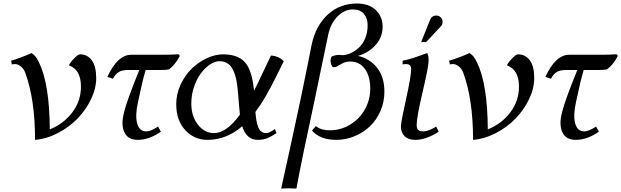

<svg xmlns="http://www.w3.org/2000/svg" viewBox="-20 -804 3582 1107"><path d="M182.1 2.4Q182.1 -233.9 124.5 -387.2Q116.7 -407.7 99.9 -421.1Q83 -434.6 67.4 -434.6Q57.1 -434.6 48.3 -432.6L43.9 -454.1Q86.9 -465.3 162.1 -498Q176.3 -488.3 184.8 -478Q193.4 -467.8 204.1 -445.8Q265.6 -321.3 267.1 -58.1Q346.7 -89.8 396.7 -155.8Q446.8 -221.7 446.8 -304.7Q446.8 -401.4 378.4 -426.8L380.4 -434.6Q391.6 -451.7 411.1 -471.2Q430.7 -490.7 441.4 -490.7Q483.9 -490.7 509.3 -456.3Q534.7 -421.9 534.7 -354Q534.7 -294.4 504.9 -232.2Q475.1 -169.9 427 -120.4Q378.9 -70.8 313.7 -36.9Q248.5 -2.9 182.1 2.4Z M906.7 -400.4H819.8Q801.3 -338.9 775.4 -214.4Q758.3 -137.7 771 -92Q783.7 -46.4 823.2 -46.4Q849.1 -46.4 891.1 -74.2L907.7 -44.9Q879.9 -24.4 844.5 -11Q809.1 2.4 774.9 2.4Q719.2 2.4 698.7 -38.1Q678.2 -78.6 691.4 -140.6Q693.8 -153.3 698.5 -169.2Q703.1 -185.1 707.3 -198.7Q711.4 -212.4 719 -233.4Q726.6 -254.4 731 -266.6Q735.4 -278.8 744.6 -303Q753.9 -327.1 757.6 -336.2Q761.2 -345.2 771.2 -370.4Q781.2 -395.5 783.2 -400.4H718.3Q685.5 -400.4 665.8 -389.4Q646 -378.4 631.3 -350.1L599.1 -360.8Q657.7 -488.3 736.8 -488.3H925.3Q969.7 -488.3 1009.3 -491.2L1017.1 -481.9Q989.3 -429.2 954.1 -403.8Q938.5 -400.4 906.7 -400.4Z M1542 -483.4H1548.8Q1567.4 -481.9 1584.2 -473.9Q1601.1 -465.8 1608.4 -458.5L1616.2 -451.2Q1610.8 -440.4 1574.7 -367.4Q1538.6 -294.4 1511.2 -247.6Q1483.9 -200.7 1452.6 -158.7Q1455.1 -129.4 1458.3 -109.6Q1461.4 -89.8 1468.3 -72Q1475.1 -54.2 1486.6 -45.4Q1498 -36.6 1514.6 -36.6Q1519.5 -36.6 1524.9 -38.1Q1530.3 -39.6 1536.1 -42.5Q1542 -45.4 1545.9 -47.9Q1549.8 -50.3 1556.4 -54.4Q1563 -58.6 1564.9 -60.1L1574.2 -36.6Q1545.4 -17.1 1521 -7.3Q1496.6 2.4 1466.3 2.4Q1400.9 2.4 1376.5 -76.2Q1285.6 2.4 1176.3 2.4Q1100.1 2.4 1048.1 -53.7Q996.1 -109.9 996.1 -203.6Q996.1 -261.7 1021 -315.7Q1045.9 -369.6 1084.7 -407.5Q1123.5 -445.3 1171.9 -468Q1220.2 -490.7 1266.6 -490.7Q1366.2 -490.7 1405.3 -427.7Q1435.1 -378.9 1444.8 -280.8Q1465.3 -320.8 1497.8 -390.6Q1530.3 -460.4 1542 -483.4ZM1213.9 -36.6Q1286.1 -36.6 1363.3 -143.1Q1360.8 -164.1 1358.4 -194.1Q1356 -224.1 1354.2 -247.3Q1352.5 -270.5 1349.4 -298.3Q1346.2 -326.2 1341.8 -346.9Q1337.4 -367.7 1329.3 -388.2Q1321.3 -408.7 1310.5 -421.9Q1299.8 -435.1 1283.2 -443.1Q1266.6 -451.2 1245.1 -451.2Q1218.3 -451.2 1189.7 -431.6Q1161.1 -412.1 1137.5 -380.1Q1113.8 -348.1 1098.4 -302.2Q1083 -256.3 1083 -208Q1083 -133.8 1121.1 -85.2Q1159.2 -36.6 1213.9 -36.6Z M1956.1 -485.8Q1980.5 -487.3 2005.1 -499Q2029.8 -510.7 2051.3 -531.2Q2072.8 -551.8 2086.2 -585Q2099.6 -618.2 2099.6 -657.7Q2099.6 -698.7 2078.1 -724.1Q2056.6 -749.5 2014.2 -749.5Q1966.3 -749.5 1926.8 -710Q1887.2 -670.4 1873 -606.9Q1863.3 -564 1837.4 -436.5Q1811.5 -309.1 1794.9 -231.4Q1720.7 110.8 1689 283.2Q1664.1 281.7 1645.5 281.7L1601.1 283.2Q1642.1 100.6 1713.4 -232.9Q1726.6 -294.4 1749.5 -409.4Q1772.5 -524.4 1777.3 -548.3Q1800.8 -656.7 1870.1 -720.2Q1939.5 -783.7 2038.1 -783.7Q2107.9 -783.7 2147 -745.8Q2186 -708 2186 -650.4Q2186 -588.9 2144.8 -543.5Q2103.5 -498 2043.9 -481.9Q2111.3 -466.3 2153.8 -413.6Q2196.3 -360.8 2196.3 -275.9Q2196.3 -216.3 2173.6 -164.1Q2150.9 -111.8 2112.8 -75.7Q2074.7 -39.6 2024.2 -18.6Q1973.6 2.4 1918.9 2.4Q1825.7 2.4 1778.8 -51.3L1800.8 -76.7Q1832.5 -52.7 1879.9 -52.7Q1945.8 -52.7 2000.2 -86.4Q2054.7 -120.1 2084.7 -175Q2114.7 -230 2114.7 -293Q2114.7 -364.3 2083.7 -406.7Q2052.7 -449.2 1999.5 -449.2Q1990.2 -449.2 1980 -447.8Q1963.4 -444.8 1948.5 -435.5Q1933.6 -426.3 1922.1 -420.7Q1910.6 -415 1897.9 -418Q1889.6 -427.7 1886.7 -445.1Q1883.8 -462.4 1892.1 -478Q1918.9 -491.2 1956.1 -485.8Z M2494.6 -74.2 2509.3 -44.9Q2480 -24.4 2443.8 -11Q2407.7 2.4 2373.5 2.4Q2334 2.4 2312.7 -18.8Q2291.5 -40 2291.5 -75.7Q2291.5 -98.6 2321 -231.9Q2350.6 -365.2 2350.6 -406.2Q2350.6 -434.6 2321.3 -434.6Q2308.6 -434.6 2300.8 -432.6L2301.8 -454.1Q2323.2 -458 2345.7 -464.6Q2368.2 -471.2 2400.4 -482.9Q2432.6 -494.6 2442.9 -498Q2451.2 -486.8 2451.2 -454.1Q2451.2 -420.4 2416.7 -273.7Q2382.3 -127 2382.3 -84Q2382.3 -63.5 2391.4 -54.9Q2400.4 -46.4 2420.9 -46.4Q2450.7 -46.4 2494.6 -74.2ZM2437 -561.5H2408.2L2460.4 -691.4Q2463.4 -698.7 2468.8 -704.1Q2479 -714.4 2494.6 -714.4Q2510.7 -714.4 2521.2 -704.1Q2531.7 -693.8 2531.7 -678.2Q2531.7 -662.1 2523.4 -653.8Z M2707.5 2.4Q2707.5 -233.9 2649.9 -387.2Q2642.1 -407.7 2625.2 -421.1Q2608.4 -434.6 2592.8 -434.6Q2582.5 -434.6 2573.7 -432.6L2569.3 -454.1Q2612.3 -465.3 2687.5 -498Q2701.7 -488.3 2710.2 -478Q2718.8 -467.8 2729.5 -445.8Q2791 -321.3 2792.5 -58.1Q2872.1 -89.8 2922.1 -155.8Q2972.2 -221.7 2972.2 -304.7Q2972.2 -401.4 2903.8 -426.8L2905.8 -434.6Q2917 -451.7 2936.5 -471.2Q2956.1 -490.7 2966.8 -490.7Q3009.3 -490.7 3034.7 -456.3Q3060.1 -421.9 3060.1 -354Q3060.1 -294.4 3030.3 -232.2Q3000.5 -169.9 2952.4 -120.4Q2904.3 -70.8 2839.1 -36.9Q2773.9 -2.9 2707.5 2.4Z M3432.1 -400.4H3345.2Q3326.7 -338.9 3300.8 -214.4Q3283.7 -137.7 3296.4 -92Q3309.1 -46.4 3348.6 -46.4Q3374.5 -46.4 3416.5 -74.2L3433.1 -44.9Q3405.3 -24.4 3369.9 -11Q3334.5 2.4 3300.3 2.4Q3244.6 2.4 3224.1 -38.1Q3203.6 -78.6 3216.8 -140.6Q3219.2 -153.3 3223.9 -169.2Q3228.5 -185.1 3232.7 -198.7Q3236.8 -212.4 3244.4 -233.4Q3252 -254.4 3256.3 -266.6Q3260.7 -278.8 3270 -303Q3279.3 -327.1 3283 -336.2Q3286.6 -345.2 3296.6 -370.4Q3306.6 -395.5 3308.6 -400.4H3243.7Q3210.9 -400.4 3191.2 -389.4Q3171.4 -378.4 3156.7 -350.1L3124.5 -360.8Q3183.1 -488.3 3262.2 -488.3H3450.7Q3495.1 -488.3 3534.7 -491.2L3542.5 -481.9Q3514.6 -429.2 3479.5 -403.8Q3463.9 -400.4 3432.1 -400.4Z"/></svg>

Font: Flanker
Style: Italic
Weight: 400
Italic angle: -12°
Designer: Flanker
Version: Version 2.027